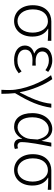

<svg xmlns="http://www.w3.org/2000/svg" viewBox="994 -1582 786 2815"><g transform="rotate(90 1387.5 -174.0)"><path d="M289 13C414 13 516 -84 516 -256C516 -365 473 -444 401 -484V-488C462 -488 516 -485 578 -481V-533H292C169 -533 56 -449 56 -261C56 -85 164 13 289 13ZM289 -37C192 -37 117 -124 117 -261C117 -409 193 -483 291 -483C398 -483 458 -376 458 -259C458 -124 386 -37 289 -37Z M861 13C939 13 991 -6 1054 -55L1026 -97C972 -52 928 -36 868 -36C768 -36 707 -79 707 -149C707 -217 760 -257 862 -257C887 -257 910 -256 941 -254V-305C914 -303 898 -303 878 -303C776 -303 734 -345 734 -401C734 -466 794 -497 867 -497C919 -497 963 -479 1008 -446L1034 -487C986 -523 931 -547 866 -547C762 -547 675 -500 675 -407C675 -354 705 -307 761 -285V-280C702 -265 647 -223 647 -145C647 -50 732 13 861 13Z M1296 199H1355C1355 136 1352 61 1345 -1C1474 -215 1532 -354 1559 -533H1500C1486 -375 1412 -218 1336 -72H1331C1303 -246 1215 -445 1140 -547L1082 -529C1186 -396 1299 -124 1299 73C1299 125 1299 148 1296 199Z M1839 13C1911 13 1971 -27 2013 -104H2017C2007 -26 2049 13 2107 13C2133 13 2151 7 2164 1L2154 -45C2143 -41 2129 -37 2116 -37C2087 -37 2063 -59 2063 -95C2063 -201 2099 -385 2129 -533H2071L2045 -391H2043C2015 -505 1940 -547 1871 -547C1748 -547 1638 -440 1638 -254C1638 -78 1721 13 1839 13ZM1849 -38C1754 -38 1699 -121 1699 -254C1699 -410 1784 -496 1874 -496C1926 -496 1992 -472 2025 -331L2017 -226C2008 -124 1929 -38 1849 -38Z M2473 13C2598 13 2700 -84 2700 -256C2700 -365 2657 -444 2585 -484V-488C2646 -488 2700 -485 2762 -481V-533H2476C2353 -533 2240 -449 2240 -261C2240 -85 2348 13 2473 13ZM2473 -37C2376 -37 2301 -124 2301 -261C2301 -409 2377 -483 2475 -483C2582 -483 2642 -376 2642 -259C2642 -124 2570 -37 2473 -37Z"/></g></svg>

Font: Noto Sans CJK JP Light
Style: Regular
Weight: 300
Designer: Ryoko NISHIZUKA (kana & ideographs); Paul D. Hunt (Latin, Greek & Cyrillic); Wenlong ZHANG (bopomofo); Sandoll Communica
Foundry: Adobe Systems Incorporated
Version: Version 1.004;PS 1.004;hotconv 1.0.82;makeotf.lib2.5.63406